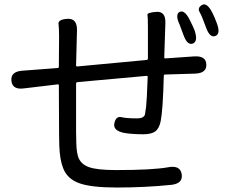

<svg xmlns="http://www.w3.org/2000/svg" viewBox="-20 -805 1040 858"><path d="M502 33Q387 33 333.5 13.5Q280 -6 262 -54Q247 -92 245 -154Q244 -180 244 -206L243 -424Q243 -429 238 -428L87 -410Q35 -403 31 -444Q27 -485 79 -489L237 -501Q243 -501 243 -507L244 -640Q244 -679 241.5 -698.5Q239 -718 282 -721Q325 -723 324 -670L320 -513Q320 -508 325 -508L635 -537Q641 -538 641 -544V-681Q641 -728 639 -738.5Q637 -749 679 -752Q721 -755 719 -701L714 -549Q714 -544 719 -544L848 -553Q901 -556 902 -517Q904 -478 852 -476L718 -472Q712 -472 712 -466Q708 -313 698 -263Q691 -230 673.5 -217.5Q656 -205 621 -205Q570 -205 535 -211Q484 -221 491 -254Q498 -287 522 -281.5Q546 -276 591 -276Q610 -276 618.5 -281.5Q627 -287 628 -295Q629 -303 633 -329Q636 -352 640 -461Q640 -466 635 -466L326 -438Q320 -437 320 -431V-217Q320 -191 321 -165Q322 -127 329 -105Q340 -72 376.5 -58.5Q413 -45 498 -45Q665 -45 734 -58Q786 -67 792 -26Q798 15 746 21Q629 33 502 33ZM841 -610Q816 -602 799 -651Q785 -690 783 -694Q761 -741 783 -752Q805 -762 828 -716Q845 -682 850 -668Q866 -619 841 -610ZM942 -644Q917 -635 900 -684Q883 -732 872 -751Q861 -770 883 -783Q905 -795 929 -748Q939 -729 949 -701Q967 -653 942 -644Z"/></svg>

Font: Resource Han Rounded JP
Style: Regular
Weight: 400
Designer: Cyano Hao (round all glyphs); Ryoko NISHIZUKA 西塚涼子 (kana, bopomofo & ideographs); Paul D. Hunt (Latin, Greek & Cyrillic)
Foundry: Cyano Hao
Version: 0.990